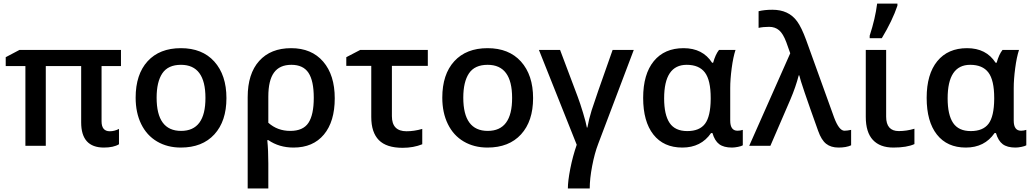

<svg xmlns="http://www.w3.org/2000/svg" viewBox="-20 -821 5816 1081"><path d="M437 -131.8V-449.2H237.8V0H123V-449.2H12.2V-499L89.8 -540H661.1V-449.2H551.8V-138.2Q551.8 -82 598.1 -82Q624.5 -82 649.9 -95.2V-8.8Q619.1 9.8 564.9 9.8Q437 9.8 437 -131.8Z M861.8 -271Q861.8 -84 999.5 -84Q1137.2 -84 1136.7 -270Q1136.7 -456.1 999 -456.1Q926.3 -456.1 894 -408.2Q861.8 -360.4 861.8 -271ZM998 9.8Q922.4 9.8 864.3 -24.4Q806.2 -58.6 774.9 -122.6Q743.7 -186.5 743.7 -271Q743.7 -402.3 811 -476.1Q878.4 -549.8 998.5 -549.8Q1118.7 -549.8 1186.5 -474.6Q1254.9 -398.4 1254.9 -268.6Q1254.9 -138.7 1187 -64.5Q1119.1 9.8 998 9.8Z M1490.7 -276.9V-129.9Q1542 -84 1614.3 -84Q1686.5 -84 1716.6 -129.4Q1746.6 -174.8 1746.6 -270.5Q1746.6 -366.2 1716.8 -411.1Q1687 -456.1 1620.6 -456.1Q1554.2 -456.1 1522.5 -412.1Q1490.7 -368.2 1490.7 -276.9ZM1632.8 9.8Q1551.3 9.8 1490.7 -32.2H1484.9Q1490.7 26.4 1490.7 100.1V240.2H1374.5V-273.9Q1374.5 -405.8 1439.2 -477.8Q1503.9 -549.8 1619.1 -549.8Q1734.4 -549.8 1799.6 -474.1Q1864.7 -398.4 1864.7 -267.6Q1864.7 -136.7 1803.7 -63.5Q1742.7 9.8 1632.8 9.8Z M2186.5 -450.2V-167Q2186.5 -82 2268.6 -82Q2312 -82 2357.4 -95.2V-8.8Q2308.1 11.2 2246.6 11.2Q2155.8 11.2 2113 -32.2Q2070.3 -75.7 2070.3 -162.1V-450.2H1929.7V-499L2008.3 -540H2388.7V-450.2Z M2588.4 -271Q2588.4 -84 2726.1 -84Q2863.8 -84 2863.3 -270Q2863.3 -456.1 2725.6 -456.1Q2652.8 -456.1 2620.6 -408.2Q2588.4 -360.4 2588.4 -271ZM2724.6 9.8Q2648.9 9.8 2590.8 -24.4Q2532.7 -58.6 2501.5 -122.6Q2470.2 -186.5 2470.2 -271Q2470.2 -402.3 2537.6 -476.1Q2605 -549.8 2725.1 -549.8Q2845.2 -549.8 2913.1 -474.6Q2981.4 -398.4 2981.4 -268.6Q2981.4 -138.7 2913.6 -64.5Q2845.7 9.8 2724.6 9.8Z M3300.3 240.2H3177.2Q3177.2 198.2 3190.9 128.4Q3204.6 58.6 3227.1 -5.9L3014.2 -540H3133.3L3232.4 -276.9Q3246.1 -240.7 3262.7 -185.8Q3279.3 -130.9 3284.2 -103H3287.1Q3294.9 -147.5 3311 -199.7Q3327.1 -252 3429.2 -540H3548.3L3348.1 -11.2Q3327.6 42 3314 113.5Q3300.3 185.1 3300.3 240.2Z M4091.3 -142.1Q4091.3 -85 4132.3 -85Q4147.5 -85 4162.1 -89.8V-2.9Q4154.3 2 4135 5.9Q4115.7 9.8 4101.1 9.8Q4054.7 9.8 4029.3 -9.3Q4003.9 -28.3 3991.2 -71.8H3983.4Q3927.2 9.8 3821.8 9.8Q3716.3 9.8 3658.7 -63.5Q3601.1 -136.7 3601.1 -270Q3601.1 -403.3 3660.9 -476.6Q3720.7 -549.8 3828.6 -549.8Q3936.5 -549.8 3989.3 -467.8H3995.1Q4008.3 -515.1 4028.3 -540H4121.1Q4107.9 -500 4099.6 -437.3Q4091.3 -374.5 4091.3 -325.2ZM3981.4 -263.2V-269Q3981.4 -369.6 3948.7 -412.8Q3916 -456.1 3846.2 -456.1Q3719.2 -456.1 3719.2 -267.1Q3719.2 -174.8 3750 -128.9Q3780.8 -83 3849.6 -83Q3918.5 -83 3949.5 -124.3Q3980.5 -165.5 3981.4 -263.2Z M4251 -664.1V-757.8Q4284.2 -766.1 4329.1 -766.1Q4374 -766.1 4408.7 -750.2Q4443.4 -734.4 4468 -700.7Q4492.7 -667 4519 -595.2L4676.3 -159.2Q4704.1 -85 4734.4 -85Q4749 -85 4772 -89.8V-2.9Q4744.6 9.8 4701.2 9.8Q4658.2 9.8 4631.3 -11.5Q4604.5 -32.7 4586.4 -84Q4488.3 -356.9 4480 -397H4477.1Q4460 -331.1 4430.2 -261.2L4317.4 0H4198.2L4429.2 -521L4407.2 -583Q4389.2 -631.3 4366.5 -650.6Q4343.8 -669.9 4310.5 -669.9Q4277.3 -669.9 4251 -664.1Z M4854.5 -163.1V-540H4969.2V-164.1Q4969.2 -83 5040.5 -83Q5084 -83 5128.4 -96.2V-9.8Q5085.9 9.8 5009.8 9.8Q4934.6 9.8 4894.5 -33.2Q4854.5 -76.2 4854.5 -163.1ZM5032.7 -800.8V-789.1Q5004.4 -705.1 4944.8 -606H4876.5V-620.1Q4908.2 -717.3 4918.5 -800.8Z M5687.5 -142.1Q5687.5 -85 5728.5 -85Q5743.7 -85 5758.3 -89.8V-2.9Q5750.5 2 5731.2 5.9Q5711.9 9.8 5697.3 9.8Q5650.9 9.8 5625.5 -9.3Q5600.1 -28.3 5587.4 -71.8H5579.6Q5523.4 9.8 5418 9.8Q5312.5 9.8 5254.9 -63.5Q5197.3 -136.7 5197.3 -270Q5197.3 -403.3 5257.1 -476.6Q5316.9 -549.8 5424.8 -549.8Q5532.7 -549.8 5585.4 -467.8H5591.3Q5604.5 -515.1 5624.5 -540H5717.3Q5704.1 -500 5695.8 -437.3Q5687.5 -374.5 5687.5 -325.2ZM5577.6 -263.2V-269Q5577.6 -369.6 5544.9 -412.8Q5512.2 -456.1 5442.4 -456.1Q5315.4 -456.1 5315.4 -267.1Q5315.4 -174.8 5346.2 -128.9Q5377 -83 5445.8 -83Q5514.6 -83 5545.7 -124.3Q5576.7 -165.5 5577.6 -263.2Z"/></svg>

Font: OpenSans-Semibold
Style: Regular
Weight: 600
Foundry: Ascender Corporation
Version: Version 1.10